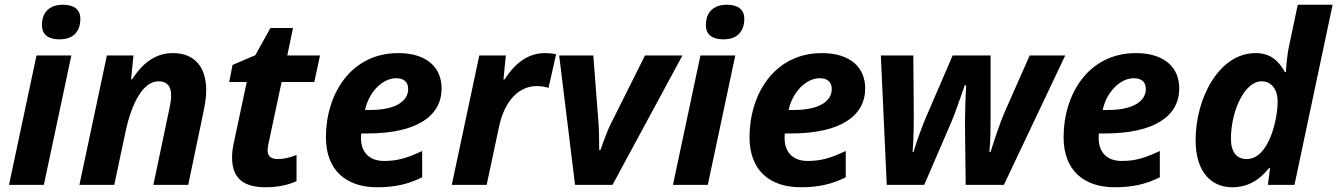

<svg xmlns="http://www.w3.org/2000/svg" viewBox="-20 -780 5642 810"><path d="M231 -614C291 -614 319 -649 319 -701C319 -745 285 -760 246 -760C190 -760 157 -730 157 -674C157 -630 189 -614 231 -614ZM18 0H165L281 -546H134Z M315 0H462L510 -226C535 -342 582 -437 649 -437C684 -437 702 -418 702 -377C702 -361 699 -341 694 -319L627 0H774L839 -311C846 -344 850 -375 850 -399C850 -495 803 -556 709 -556C633 -556 579 -510 537 -445H533L543 -546H431Z M1101 10C1155 10 1200 -1 1231 -16V-126C1201 -115 1179 -109 1152 -109C1126 -109 1109 -119 1109 -145C1109 -151 1110 -161 1112 -171L1168 -434H1306L1330 -546H1192L1216 -662H1121L1057 -547L961 -506L947 -434H1021L965 -171C961 -151 959 -132 959 -116C959 -21 1015 10 1101 10Z M1571 10C1649 10 1704 -4 1761 -32V-143C1697 -113 1657 -101 1600 -101C1538 -101 1503 -138 1503 -197C1503 -204 1503 -209 1504 -217H1529C1741 -217 1843 -292 1843 -407C1843 -494 1782 -556 1660 -556C1461 -556 1355 -384 1355 -201C1355 -59 1443 10 1571 10ZM1542 -316H1520C1537 -395 1596 -450 1651 -450C1683 -450 1702 -435 1702 -404C1702 -357 1655 -316 1542 -316Z M1886 0H2033L2085 -244C2109 -359 2172 -417 2245 -417C2265 -417 2283 -413 2294 -409L2326 -551C2315 -554 2295 -556 2279 -556C2208 -556 2153 -514 2109 -445H2104L2114 -546H2002Z M2406 0H2564L2859 -546H2701L2556 -256C2543 -231 2525 -180 2513 -147H2508C2508 -183 2507 -235 2505 -260L2483 -546H2339Z M3032 -614C3092 -614 3120 -649 3120 -701C3120 -745 3086 -760 3047 -760C2991 -760 2958 -730 2958 -674C2958 -630 2990 -614 3032 -614ZM2819 0H2966L3082 -546H2935Z M3358 10C3436 10 3491 -4 3548 -32V-143C3484 -113 3444 -101 3387 -101C3325 -101 3290 -138 3290 -197C3290 -204 3290 -209 3291 -217H3316C3528 -217 3630 -292 3630 -407C3630 -494 3569 -556 3447 -556C3248 -556 3142 -384 3142 -201C3142 -59 3230 10 3358 10ZM3329 -316H3307C3324 -395 3383 -450 3438 -450C3470 -450 3489 -435 3489 -404C3489 -357 3442 -316 3329 -316Z M3721 0H3879L3993 -264C4009 -301 4033 -372 4050 -420H4056C4053 -372 4051 -295 4051 -254L4054 0H4215L4474 -546H4324L4217 -304C4200 -265 4173 -184 4159 -139H4154C4159 -193 4159 -239 4159 -284V-546H3999L3886 -284C3878 -266 3848 -189 3834 -139H3830C3835 -200 3835 -251 3835 -304L3833 -546H3696Z M4683 10C4761 10 4816 -4 4873 -32V-143C4809 -113 4769 -101 4712 -101C4650 -101 4615 -138 4615 -197C4615 -204 4615 -209 4616 -217H4641C4853 -217 4955 -292 4955 -407C4955 -494 4894 -556 4772 -556C4573 -556 4467 -384 4467 -201C4467 -59 4555 10 4683 10ZM4654 -316H4632C4649 -395 4708 -450 4763 -450C4795 -450 4814 -435 4814 -404C4814 -357 4767 -316 4654 -316Z M5178 10C5248 10 5295 -23 5334 -71H5338L5329 0H5441L5602 -760H5455L5418 -585C5409 -544 5405 -482 5405 -476H5401C5375 -521 5342 -556 5277 -556C5123 -556 5024 -366 5024 -189C5024 -44 5099 10 5178 10ZM5240 -109C5197 -109 5173 -138 5173 -195C5173 -310 5230 -437 5302 -437C5344 -437 5370 -403 5370 -351C5370 -274 5332 -109 5240 -109Z"/></svg>

Font: Noto Sans
Style: Bold Italic
Weight: 700
Italic angle: -12°
Designer: Monotype Design Team
Foundry: Monotype Imaging Inc.
Version: Version 2.013